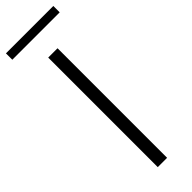

<svg xmlns="http://www.w3.org/2000/svg" viewBox="-325 -907 917 917"><g transform="rotate(-45 134.0 -448.5)"><path d="M102 0V-740H165V0ZM-26.5 -854V-897H293.5V-854Z"/></g></svg>

Font: Encode Sans Exp Lt
Style: Regular
Weight: 300
Width: 7
Designer: Multiple Designers
Foundry: Impallari Type
Version: Version 3.002; ttfautohint (v1.8.3) -l 8 -r 50 -G 200 -x 14 